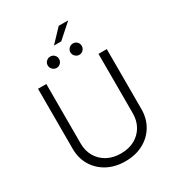

<svg xmlns="http://www.w3.org/2000/svg" viewBox="-239 -1177 1222 1333"><g transform="rotate(-30 372.0 -510.5)"><path d="M581.3 -727.3H647.7V-245.7Q647.7 -171.5 613.1 -113.1Q578.5 -54.7 516.3 -21.1Q454.2 12.4 372.2 12.4Q290.5 12.4 228.3 -21.1Q166.2 -54.7 131.4 -113.1Q96.6 -171.5 96.6 -245.7V-727.3H163V-250.4Q163 -192.5 188.9 -147.2Q214.8 -101.9 261.9 -76Q308.9 -50.1 372.2 -50.1Q435.7 -50.1 482.6 -76Q529.5 -101.9 555.4 -147.2Q581.3 -192.5 581.3 -250.4ZM342.3 -931.8 439.6 -1034.1H515.6L400.6 -931.8ZM281.2 -788Q263.1 -788 249.5 -801.7Q235.8 -815.3 235.8 -833.5Q235.8 -853 249.5 -865.9Q263.1 -878.9 281.2 -878.9Q300.8 -878.9 313.7 -865.9Q326.7 -853 326.7 -833.5Q326.7 -815.3 313.7 -801.7Q300.8 -788 281.2 -788ZM463.1 -788Q445 -788 431.3 -801.7Q417.6 -815.3 417.6 -833.5Q417.6 -853 431.3 -865.9Q445 -878.9 463.1 -878.9Q482.6 -878.9 495.6 -865.9Q508.5 -853 508.5 -833.5Q508.5 -815.3 495.6 -801.7Q482.6 -788 463.1 -788Z"/></g></svg>

Font: Inter Zeller Light
Style: Regular
Weight: 300
Designer: Rasmus Andersson; Joe Bland
Foundry: zeller
Version: Version 3.015;git-dec3a8cb1